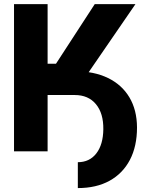

<svg xmlns="http://www.w3.org/2000/svg" viewBox="-20 -748 724 949"><path d="M252.9 -278.3V-396H349.6Q444.8 -396 513.7 -362.5Q582.5 -329.1 619.6 -266.8Q656.7 -204.6 657.2 -118.2Q657.2 -24.9 622.1 42.2Q586.9 109.4 521.5 145.5Q456.1 181.6 364.7 181.6V53.7Q422.4 53.7 456.1 10.3Q489.7 -33.2 490.7 -108.9Q491.7 -188 454.1 -233.2Q416.5 -278.3 349.6 -278.3ZM49.3 0V-727.5H215.3V-433.1H256.8L448.2 -727.5H649.4L340.8 -278.3H215.3V0Z"/></svg>

Font: Inter 28pt ExtraBold
Style: Regular
Weight: 800
Designer: Rasmus Andersson
Foundry: rsms
Version: Version 4.001;git-66647c0bb